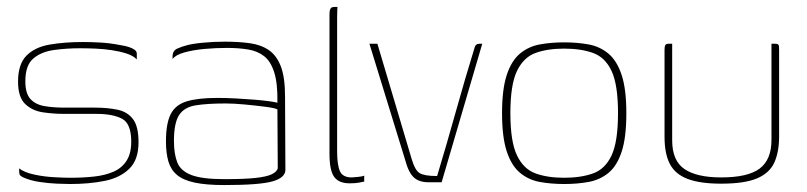

<svg xmlns="http://www.w3.org/2000/svg" viewBox="-20 -525 2323 553"><path d="M182 5Q169 5 144.5 4Q120 3 93.5 -1Q67 -5 47 -14Q41 -17 38.5 -19.5Q36 -22 35.5 -27Q35 -32 35 -40Q51 -28 79.5 -22Q108 -16 137 -14.5Q166 -13 182 -13Q219 -13 251 -16.5Q283 -20 307 -30.5Q331 -41 344.5 -62Q358 -83 358 -117Q358 -169 331.5 -183Q305 -197 258 -197H165Q134 -197 103.5 -201.5Q73 -206 52.5 -225.5Q32 -245 32 -290Q32 -340 56 -364.5Q80 -389 122.5 -396.5Q165 -404 220 -404Q240 -404 268.5 -402.5Q297 -401 327 -395Q341 -393 351.5 -389.5Q362 -386 368 -381.5Q374 -377 374 -370V-354Q363 -365 344 -371Q325 -377 302 -380.5Q279 -384 255 -385Q231 -386 210 -386Q172 -386 135.5 -381Q99 -376 76 -356.5Q53 -337 53 -291Q53 -256 67.5 -240Q82 -224 107.5 -219.5Q133 -215 166 -215H254Q290 -215 318.5 -209Q347 -203 363 -182Q379 -161 379 -115Q379 -65 352.5 -39Q326 -13 281.5 -4Q237 5 182 5Z M626 8Q574 8 541 1Q508 -6 490 -21Q472 -36 465 -60Q458 -84 458 -118Q458 -169 471.5 -196Q485 -223 517.5 -233Q550 -243 606 -243Q631 -243 658.5 -241.5Q686 -240 711.5 -238Q737 -236 755 -233.5Q773 -231 779 -229Q780 -284 770 -316Q760 -348 741 -363Q722 -378 694.5 -382.5Q667 -387 634 -387Q601 -387 568.5 -384Q536 -381 511 -374Q486 -367 477 -355V-362Q477 -379 490.5 -385Q504 -391 516 -394Q533 -399 564.5 -402Q596 -405 627 -405Q668 -405 700 -400.5Q732 -396 754.5 -380.5Q777 -365 789 -333.5Q801 -302 801 -247L802 -36Q802 -13 764.5 -2.5Q727 8 626 8ZM626 -9Q684 -9 716 -12.5Q748 -16 762.5 -23Q777 -30 780 -40L779 -210Q771 -214 744 -217.5Q717 -221 685.5 -224Q654 -227 630 -227Q576 -227 543 -221.5Q510 -216 495.5 -193Q481 -170 481 -119Q481 -82 490.5 -57.5Q500 -33 531 -21Q562 -9 626 -9Z M987 3Q956 3 942.5 -15.5Q929 -34 929 -82V-484Q929 -490 930 -495Q931 -500 934 -502.5Q937 -505 943 -505H952Q952 -505 951.5 -497.5Q951 -490 951 -475V-89Q951 -50 959 -32Q967 -14 993 -14Q998 -14 1011.5 -15.5Q1025 -17 1029 -19V-2Q1024 -1 1014 1Q1004 3 987 3Z M1215 0Q1198 0 1186 -5Q1174 -10 1166 -20.5Q1158 -31 1152 -48L1044 -399H1067L1166 -66Q1175 -35 1188.5 -26.5Q1202 -18 1239 -18Q1267 -111 1293 -204Q1319 -297 1347 -388Q1348 -393 1351.5 -396Q1355 -399 1361 -399H1369L1252 0Z M1605 5Q1567 5 1534.5 -1Q1502 -7 1477.5 -27.5Q1453 -48 1439.5 -89Q1426 -130 1426 -199Q1426 -268 1439.5 -309Q1453 -350 1477.5 -370.5Q1502 -391 1534.5 -397Q1567 -403 1605 -403Q1643 -403 1675.5 -397Q1708 -391 1732.5 -370.5Q1757 -350 1770.5 -309Q1784 -268 1784 -199Q1784 -129 1770.5 -88Q1757 -47 1732.5 -27Q1708 -7 1675.5 -1Q1643 5 1605 5ZM1605 -13Q1653 -13 1688 -25.5Q1723 -38 1741.5 -77.5Q1760 -117 1760 -199Q1760 -281 1741.5 -320.5Q1723 -360 1688 -372.5Q1653 -385 1605 -385Q1557 -385 1522.5 -372.5Q1488 -360 1469 -320.5Q1450 -281 1450 -199Q1450 -117 1469 -77.5Q1488 -38 1522.5 -25.5Q1557 -13 1605 -13Z M1916 -399V-121Q1916 -62 1951.5 -38Q1987 -14 2057 -14Q2134 -14 2168 -39.5Q2202 -65 2202 -122V-399Q2203 -399 2204.5 -399Q2206 -399 2207 -399Q2208 -399 2209.5 -399Q2211 -399 2212 -399Q2218 -399 2220.5 -397.5Q2223 -396 2223.5 -392.5Q2224 -389 2224 -382V-132Q2224 -88 2210.5 -57.5Q2197 -27 2161 -11.5Q2125 4 2057 4Q1997 4 1961 -9.5Q1925 -23 1909.5 -52.5Q1894 -82 1894 -131V-382Q1894 -392 1896.5 -395.5Q1899 -399 1906 -399Q1909 -399 1911 -399Q1913 -399 1916 -399Z"/></svg>

Font: Genos Thin
Style: Regular
Weight: 100
Designer: Robert E. Leuschke
Foundry: Robert E. Leuschke
Version: Version 1.010